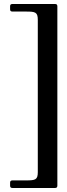

<svg xmlns="http://www.w3.org/2000/svg" viewBox="-20 -794 332 955"><path d="M265.3 129.6V-762.8C264.9 -771 262.1 -773.8 253.9 -774.1H41.5C33.4 -773.8 30.5 -771 30.2 -762.8V-747.9C30.5 -739.7 33.4 -736.9 41.5 -736.5H109.4C155.5 -736.5 168 -733.7 168 -695.3V62.5C168 100.5 155.5 103.3 109.4 103.3H41.5C33.4 103.7 30.5 106.5 30.2 114.7V129.6C30.5 137.8 33.4 140.6 41.5 141H253.9C262.1 140.6 264.9 137.8 265.3 129.6Z"/></svg>

Font: Margiela Serif Medium
Style: Regular
Weight: 500
Designer: Andreas Faust, Stefan Endress
Version: Version 1.002;FEAKit 1.0